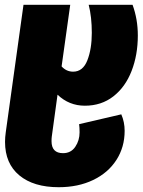

<svg xmlns="http://www.w3.org/2000/svg" viewBox="-20 -554 597 801"><path d="M486 -77Q500 -45 500 -8Q500 60 465.5 113.5Q431 167 368.5 197Q306 227 225 227Q120 227 60.5 177.5Q1 128 1 38Q1 19 4 -2L78 -534H273L237 -277Q257 -255 285 -255Q326 -255 344.5 -302.5Q363 -350 363 -417Q363 -483 350 -534H533Q555 -474 555 -406Q555 -325 529 -258Q503 -191 453 -152Q403 -113 334 -113Q268 -113 220 -159L196 16Q195 23 195 35Q195 85 243 85Q276 85 294 58.5Q312 32 312 -2Q312 -22 310 -36Z"/></svg>

Font: FiraGO Heavy
Style: Italic
Weight: 900
Italic angle: -8°
Designer: bBox Type GmbH
Foundry: bBox Type GmbH
Version: Version 1.001